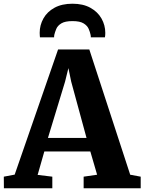

<svg xmlns="http://www.w3.org/2000/svg" viewBox="-36 -1013 776 1033"><path d="M43 -73.5 276.5 -747H444.5L664.5 -73L721 -62.5V0H414V-62.5L486.5 -73L450 -198H202.5L166.5 -72L245.5 -62.5V0H-15L-15.5 -62.5ZM429.5 -271 347 -574 332 -646.5 314 -573.5 222 -271ZM354 -993Q411 -993 450.2 -971.2Q489.5 -949.5 510 -913.5Q530.5 -877.5 530.5 -836Q530.5 -829.5 530 -823.5Q529.5 -817.5 528.5 -812H452.5Q452.5 -814 452.5 -817.8Q452.5 -821.5 451.5 -825Q448.5 -840.5 441 -857.8Q433.5 -875 413.8 -887.2Q394 -899.5 354 -899.5Q314 -899.5 294 -887.2Q274 -875 266.8 -857.5Q259.5 -840 256 -825Q255.5 -821.5 255.2 -817.8Q255 -814 255 -812H179Q178.5 -817.5 178 -823.8Q177.5 -830 177.5 -836.5Q177.5 -878 197.8 -914Q218 -950 257.5 -971.5Q297 -993 354 -993Z"/></svg>

Font: Merriweather 20pt ExtraBold
Style: Regular
Weight: 800
Version: Version 2.100